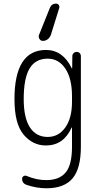

<svg xmlns="http://www.w3.org/2000/svg" viewBox="-20 -805 540 1056"><path d="M253.9 -760.7Q263.7 -785.2 288.1 -785.2Q297.9 -785.2 303.2 -777.3Q308.6 -769.5 305.7 -760.7L259.8 -613.3Q254.9 -599.6 243.2 -589.8Q231.4 -580.1 215.8 -580.1Q204.1 -580.1 197.3 -590.3Q190.4 -600.6 194.3 -612.3ZM242.2 -482.4Q174.8 -482.4 142.6 -428.2Q110.4 -374 110.4 -259.8Q110.4 -157.2 144.5 -104.5Q178.7 -51.8 242.2 -51.8Q301.8 -51.8 338.9 -103.5Q376 -155.3 376 -245.1V-275.4Q376 -373 339.4 -427.7Q302.7 -482.4 242.2 -482.4ZM232.4 -4.9Q160.2 -4.9 109.9 -64.5Q59.6 -124 59.6 -259.8Q59.6 -529.3 232.4 -530.3Q325.2 -530.3 374 -430.7Q374 -428.7 376 -428.7Q377 -428.7 377 -429.7L377.9 -496.1Q377.9 -505.9 384.8 -512.7Q391.6 -519.5 401.9 -519.5Q412.1 -519.5 418.5 -512.7Q424.8 -505.9 424.8 -496.1V2Q424.8 122.1 378.9 176.3Q333 230.5 235.4 230.5Q180.7 230.5 127 211.9Q101.6 204.1 101.6 177.7Q101.6 168.9 109.4 164.1Q117.2 159.2 125 162.1Q183.6 186.5 235.4 185.5Q305.7 185.5 340.8 144Q376 102.5 376 2V-102.5Q376 -103.5 374 -103.5Q373 -103.5 373 -101.6Q329.1 -4.9 232.4 -4.9Z"/></svg>

Font: Rounded Mgen+ 1m light
Style: Regular
Weight: 200
Designer: [Source Han Sans]
Ryoko NISHIZUKA  (kana & ideographs); Paul D. Hunt (Latin, Greek & Cyrillic); Wenlong ZHANG  (bopomofo
Version: Version 1.059.20150602